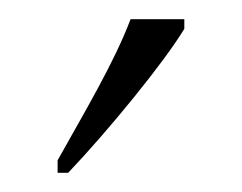

<svg xmlns="http://www.w3.org/2000/svg" viewBox="-20 -786 252 200"><path d="M40 -619V-606H51C92 -649 151 -721 172 -756V-766H116C99 -721 69 -671 40 -619Z"/></svg>

Font: Noto Serif Georgian Condensed ExtraLight
Style: Regular
Weight: 200
Width: 3
Designer: Monotype Design Team, Akaki Razmadze
Foundry: Google LLC
Version: Version 2.003